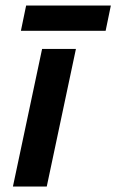

<svg xmlns="http://www.w3.org/2000/svg" viewBox="-20 -678 423 698"><path d="M133 -500H256L150 0H27ZM75 -658H383L364 -566H56Z"/></svg>

Font: PT Sans
Style: Bold Italic
Weight: 700
Italic angle: -12°
Designer: A.Korolkova, O.Umpeleva, V.Yefimov
Foundry: ParaType Ltd
Version: Version 2.003W OFL